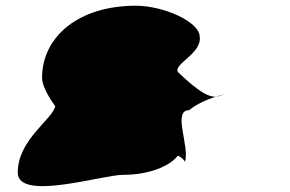

<svg xmlns="http://www.w3.org/2000/svg" viewBox="-20 -730 1013 671"><path d="M42 -127C42 -25 337 -119 410 -119C501 -119 571 -149 599 -183C599 -194 634 -164 624 -164H626C645 -214 581 -345 641 -345C669 -368 706 -383 734 -392C711 -391 678 -405 602 -478C585 -507 686 -542 678 -602C677 -654 552 -710 454 -710C255 -710 127 -602 127 -458C127 -420 171 -362 173 -359C165 -314 42 -242 42 -127ZM734 -392C747 -393 757 -399 768 -402C764 -401 751 -397 734 -392ZM768 -402H770Z"/></svg>

Font: Ampere
Style: SCExt
Weight: 400
Version: Version 1